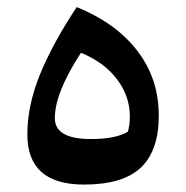

<svg xmlns="http://www.w3.org/2000/svg" viewBox="-20 -507 517 535"><path d="M213.9 7.3Q56.2 7.3 56.2 -132.3Q56.2 -212.9 91.3 -299.3Q126.5 -385.7 193.8 -487.3Q303.2 -442.9 362.8 -365.2Q422.4 -287.6 422.4 -185.1Q422.4 -86.9 372.3 -39.8Q322.3 7.3 213.9 7.3ZM205.6 -359.9Q132.8 -248.5 132.8 -177.7Q132.8 -119.6 233.4 -119.6Q302.7 -119.6 336.4 -140.1Q341.8 -159.2 341.8 -182.6Q341.8 -239.3 305.7 -286.6Q269.5 -334 205.6 -359.9Z"/></svg>

Font: Pinar SemiBold
Style: Regular
Weight: 600
Designer: Amin Abedi
Version: Version 3.000